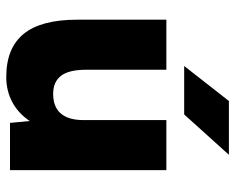

<svg xmlns="http://www.w3.org/2000/svg" viewBox="-89 -651 752 614"><g transform="rotate(90 287.0 -344.0)"><path d="M367 -63Q342 -26 306 -7Q270 12 226 12Q134 12 88.5 -43.5Q43 -99 43 -215V-500H203V-244Q203 -188 222.5 -163Q242 -138 280 -138Q322 -138 343 -162.5Q364 -187 364 -235V-500H524V0H373ZM303 -700H475L346 -557H191Z"/></g></svg>

Font: Oak Sans ExtraBold
Style: Regular
Weight: 800
Designer: Erik Kennedy, Walven
Foundry: Erik Kennedy, Walven
Version: Version 1.000